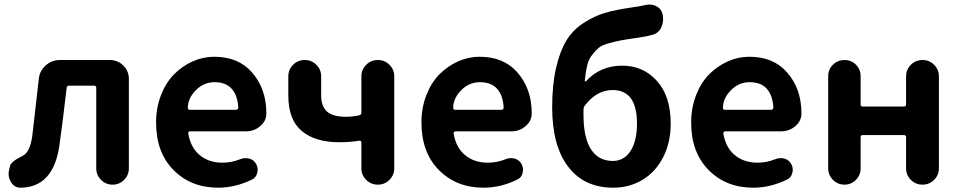

<svg xmlns="http://www.w3.org/2000/svg" viewBox="-20 -829 4312 862"><path d="M73.2 13.7Q73.2 13.7 72.3 13.7Q44.9 13.7 30.3 -9.8Q18.6 -28.3 18.6 -48.8Q18.6 -55.7 20.5 -64.5L23.4 -77.1Q24.4 -85.9 28.8 -92.3Q33.2 -98.6 40.5 -104.5Q47.9 -110.4 53.2 -113.8Q58.6 -117.2 69.8 -123Q81.1 -128.9 85 -130.9Q115.2 -149.4 125 -218.8Q133.8 -293.9 154.3 -475.6Q158.2 -511.7 185.5 -535.6Q212.9 -559.6 249 -559.6H473.6Q508.8 -559.6 533.7 -534.7Q558.6 -509.8 558.6 -474.6V-73.2Q558.6 -43 537.1 -21.5Q515.6 0 485.4 0Q455.1 0 433.6 -21.5Q412.1 -43 412.1 -73.2V-434.6Q412.1 -444.3 402.3 -444.3H290Q280.3 -444.3 279.3 -434.6Q258.8 -260.7 247.1 -178.7Q220.7 11.7 73.2 13.7Z M959 13.7Q837.9 13.7 759.3 -65.4Q680.7 -144.5 680.7 -279.3Q680.7 -344.7 702.6 -401.4Q724.6 -458 761.2 -495.1Q797.9 -532.2 844.7 -553.2Q891.6 -574.2 941.4 -574.2Q1049.8 -574.2 1110.4 -504.9Q1175.8 -431.6 1175.8 -320.3Q1175.8 -286.1 1149.4 -263.7Q1122.1 -239.3 1084 -239.3H833Q830.1 -239.3 827.1 -236.3Q824.2 -233.4 825.2 -229.5Q835.9 -166 877 -132.3Q918 -98.6 978.5 -98.6Q1019.5 -98.6 1058.6 -114.3Q1070.3 -119.1 1082 -119.1Q1090.8 -119.1 1098.6 -117.2Q1120.1 -111.3 1129.9 -92.8Q1136.7 -80.1 1136.7 -66.4Q1136.7 -59.6 1134.8 -52.7Q1129.9 -31.2 1110.4 -22.5Q1036.1 13.7 959 13.7ZM823.2 -343.8Q823.2 -340.8 825.2 -338.9Q827.1 -335.9 831.1 -335.9H1040Q1043.9 -335.9 1046.9 -338.9Q1049.8 -341.8 1049.8 -345.7Q1049.8 -345.7 1049.8 -345.7Q1046.9 -400.4 1020.5 -430.2Q994.1 -460 943.4 -460Q899.4 -460 866.2 -430.7Q823.2 -391.6 823.2 -343.8Z M1602.5 -73.2V-189.5Q1602.5 -193.4 1599.6 -195.8Q1596.7 -198.2 1592.8 -197.3Q1552.7 -190.4 1502 -190.4Q1395.5 -190.4 1335 -240.7Q1274.4 -291 1274.4 -400.4V-486.3Q1274.4 -516.6 1295.9 -538.1Q1317.4 -559.6 1348.1 -559.6Q1378.9 -559.6 1400.4 -538.1Q1421.9 -516.6 1421.9 -486.3V-400.4Q1421.9 -351.6 1448.2 -328.1Q1474.6 -304.7 1533.2 -304.7Q1564.5 -304.7 1592.8 -311.5Q1602.5 -313.5 1602.5 -324.2V-486.3Q1602.5 -516.6 1624 -538.1Q1645.5 -559.6 1676.3 -559.6Q1707 -559.6 1728.5 -538.1Q1750 -516.6 1750 -486.3V-73.2Q1750 -43 1728.5 -21.5Q1707 0 1676.3 0Q1645.5 0 1624 -21.5Q1602.5 -43 1602.5 -73.2Z M2150.4 13.7Q2029.3 13.7 1950.7 -65.4Q1872.1 -144.5 1872.1 -279.3Q1872.1 -344.7 1894 -401.4Q1916 -458 1952.6 -495.1Q1989.3 -532.2 2036.1 -553.2Q2083 -574.2 2132.8 -574.2Q2241.2 -574.2 2301.8 -504.9Q2367.2 -431.6 2367.2 -320.3Q2367.2 -286.1 2340.8 -263.7Q2313.5 -239.3 2275.4 -239.3H2024.4Q2021.5 -239.3 2018.6 -236.3Q2015.6 -233.4 2016.6 -229.5Q2027.3 -166 2068.4 -132.3Q2109.4 -98.6 2169.9 -98.6Q2210.9 -98.6 2250 -114.3Q2261.7 -119.1 2273.4 -119.1Q2282.2 -119.1 2290 -117.2Q2311.5 -111.3 2321.3 -92.8Q2328.1 -80.1 2328.1 -66.4Q2328.1 -59.6 2326.2 -52.7Q2321.3 -31.2 2301.8 -22.5Q2227.5 13.7 2150.4 13.7ZM2014.6 -343.8Q2014.6 -340.8 2016.6 -338.9Q2018.6 -335.9 2022.5 -335.9H2231.4Q2235.4 -335.9 2238.3 -338.9Q2241.2 -341.8 2241.2 -345.7Q2241.2 -345.7 2241.2 -345.7Q2238.3 -400.4 2211.9 -430.2Q2185.5 -460 2134.8 -460Q2090.8 -460 2057.6 -430.7Q2014.6 -391.6 2014.6 -343.8Z M2604.5 -353.5Q2599.6 -346.7 2599.6 -335.9V-313.5Q2599.6 -210.9 2633.3 -158.7Q2667 -106.4 2731.4 -106.4Q2782.2 -106.4 2811 -151.4Q2839.8 -196.3 2839.8 -274.4Q2839.8 -424.8 2730.5 -424.8Q2658.2 -424.8 2604.5 -353.5ZM2878.9 -806.6Q2887.7 -808.6 2895.5 -808.6Q2912.1 -808.6 2927.7 -800.8Q2950.2 -788.1 2955.1 -763.7Q2957 -753.9 2957 -743.2Q2957 -724.6 2949.2 -707Q2937.5 -680.7 2910.2 -672.9Q2882.8 -665 2841.8 -659.2Q2792 -652.3 2768.6 -647.9Q2745.1 -643.6 2713.4 -634.8Q2681.6 -626 2668.5 -614.7Q2655.3 -603.5 2639.2 -583.5Q2623 -563.5 2616.2 -535.2Q2609.4 -506.8 2605.5 -466.8Q2604.5 -464.8 2606.9 -463.9Q2609.4 -462.9 2610.4 -463.9Q2674.8 -534.2 2773.4 -534.2Q2868.2 -534.2 2929.7 -465.3Q2991.2 -396.5 2991.2 -274.4Q2991.2 -188.5 2957 -122.6Q2922.9 -56.6 2864.3 -21.5Q2805.7 13.7 2733.4 13.7Q2602.5 13.7 2530.8 -80.6Q2459 -174.8 2459 -346.7Q2459 -449.2 2476.6 -524.4Q2494.1 -599.6 2522.5 -646.5Q2550.8 -693.4 2598.1 -724.6Q2645.5 -755.9 2694.3 -770.5Q2743.2 -785.2 2812.5 -794.9Q2853.5 -800.8 2878.9 -806.6Z M3361.3 13.7Q3240.2 13.7 3161.6 -65.4Q3083 -144.5 3083 -279.3Q3083 -344.7 3105 -401.4Q3127 -458 3163.6 -495.1Q3200.2 -532.2 3247.1 -553.2Q3293.9 -574.2 3343.8 -574.2Q3452.1 -574.2 3512.7 -504.9Q3578.1 -431.6 3578.1 -320.3Q3578.1 -286.1 3551.8 -263.7Q3524.4 -239.3 3486.3 -239.3H3235.4Q3232.4 -239.3 3229.5 -236.3Q3226.6 -233.4 3227.5 -229.5Q3238.3 -166 3279.3 -132.3Q3320.3 -98.6 3380.9 -98.6Q3421.9 -98.6 3460.9 -114.3Q3472.7 -119.1 3484.4 -119.1Q3493.2 -119.1 3501 -117.2Q3522.5 -111.3 3532.2 -92.8Q3539.1 -80.1 3539.1 -66.4Q3539.1 -59.6 3537.1 -52.7Q3532.2 -31.2 3512.7 -22.5Q3438.5 13.7 3361.3 13.7ZM3225.6 -343.8Q3225.6 -340.8 3227.5 -338.9Q3229.5 -335.9 3233.4 -335.9H3442.4Q3446.3 -335.9 3449.2 -338.9Q3452.1 -341.8 3452.1 -345.7Q3452.1 -345.7 3452.1 -345.7Q3449.2 -400.4 3422.9 -430.2Q3396.5 -460 3345.7 -460Q3301.8 -460 3268.6 -430.7Q3225.6 -391.6 3225.6 -343.8Z M3698.2 -73.2V-487.3Q3698.2 -517.6 3719.7 -538.6Q3741.2 -559.6 3771.5 -559.6Q3801.8 -559.6 3822.8 -538.6Q3843.8 -517.6 3843.8 -487.3V-360.4Q3843.8 -350.6 3853.5 -350.6H4038.1Q4047.9 -350.6 4047.9 -360.4V-486.3Q4047.9 -516.6 4069.3 -538.1Q4090.8 -559.6 4121.6 -559.6Q4152.3 -559.6 4173.8 -538.1Q4195.3 -516.6 4195.3 -486.3V-73.2Q4195.3 -43 4173.8 -21.5Q4152.3 0 4121.6 0Q4090.8 0 4069.3 -21.5Q4047.9 -43 4047.9 -73.2V-212.9Q4047.9 -222.7 4038.1 -222.7H3853.5Q3843.8 -222.7 3843.8 -212.9V-73.2Q3843.8 -43 3822.8 -21.5Q3801.8 0 3771.5 0Q3741.2 0 3719.7 -21.5Q3698.2 -43 3698.2 -73.2Z"/></svg>

Font: Gen Jyuu GothicX Bold
Style: Bold
Weight: 700
Designer: Ryoko NISHIZUKA (kana &amp; ideographs); Paul D. Hunt (Latin, Greek &amp; Cyrillic); Wenlong ZHANG (bopomofo); Sandoll C
Version: Version 1.058.20140828